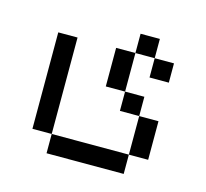

<svg xmlns="http://www.w3.org/2000/svg" viewBox="-73 -457 645 601"><g transform="rotate(15 250.0 -156.0)"><path d="M375 -312.5H312.5V-375H375ZM62.5 -312.5H125V0H62.5ZM125 0H375V62.5H125ZM250 -312.5H312.5V-187.5H250ZM312.5 -187.5H375V-125H312.5ZM375 -125H437.5V0H375ZM375 -312.5H437.5V-250H375Z"/></g></svg>

Font: 寒蝉点阵体 16px
Style: Regular
Weight: 400
Designer: Designed by Warren2060
Foundry: ChillType
Version: Version 1.000